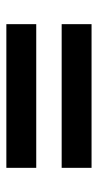

<svg xmlns="http://www.w3.org/2000/svg" viewBox="128 -587 308 604"><g transform="rotate(-90 282.0 -285.0)"><path d="M56 -151H508V-245H56ZM56 -325H508V-419H56Z"/></g></svg>

Font: Ronzino Medium
Style: Regular
Weight: 500
Designer: Nunzio Mazzaferro
Foundry: Collletttivo
Version: Version 1.000;Glyphs 3.3 (3337)